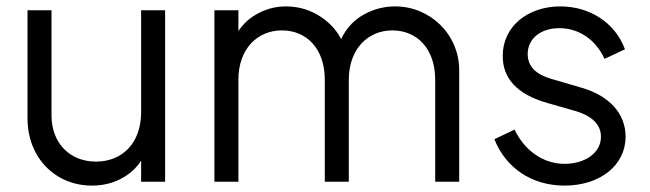

<svg xmlns="http://www.w3.org/2000/svg" viewBox="-20 -568 2030 600"><path d="M267 12C307 12 342 2 373 -18C393 -31 409 -47 421 -66V0H496V-536H421V-217C421 -121 362 -63 280 -63C198 -63 141 -121 141 -207V-536H66V-198C66 -74 154 12 267 12Z M725 0V-319C725 -415 784 -473 861 -473C938 -473 995 -416 995 -319V0H1070V-319C1070 -415 1130 -473 1206 -473C1283 -473 1340 -416 1340 -319V0H1415V-348C1415 -462 1323 -548 1215 -548C1175 -548 1139 -537 1106 -516C1080 -499 1060 -475 1046 -446C1032 -473 1012 -495 986 -513C953 -536 915 -548 874 -548C839 -548 808 -539 779 -522C757 -509 739 -492 725 -471V-536H650V0Z M1744 12C1856 12 1935 -52 1935 -141C1935 -213 1884 -269 1797 -294L1708 -320C1680 -328 1629 -345 1629 -399C1629 -446 1668 -480 1728 -480C1789 -480 1842 -444 1869 -384L1933 -414C1902 -498 1822 -548 1731 -548C1631 -548 1551 -487 1551 -393C1551 -326 1592 -274 1691 -246L1768 -224C1799 -216 1858 -196 1858 -141C1858 -90 1808 -56 1744 -56C1677 -56 1619 -98 1588 -163L1525 -133C1560 -44 1641 12 1744 12Z"/></svg>

Font: Plus Jakarta Sans
Style: Regular
Weight: 400
Designer: Gumpita Rahayu
Foundry: Tokotype
Version: Version 2.071;gftools[0.9.30]